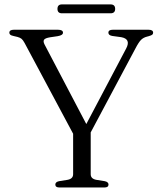

<svg xmlns="http://www.w3.org/2000/svg" viewBox="-20 -832 714 852"><path d="M461.5 -13Q461.5 0 443 0H244Q225.5 0 225.5 -13Q225.5 -24.5 242 -28L279.5 -34Q304.5 -38.5 304.5 -59V-238.5L89 -641.5Q82 -654.5 75.5 -659.8Q69 -665 58 -668L41 -672Q29 -674.5 25.2 -678.2Q21.5 -682 21.5 -687Q21.5 -700 41.5 -700H237Q259.5 -700 259.5 -687Q259.5 -675.5 236 -671.5L202 -666.5Q181 -663 175.8 -656Q170.5 -649 177.5 -635L363 -281.5L540 -617Q562 -659 518 -667L478 -672.5Q461 -675.5 461 -687Q461 -700 480.5 -700H639Q659.5 -700 659.5 -687Q659.5 -681.5 655.8 -678.2Q652 -675 640 -671.5L632.5 -669.5Q616.5 -665.5 606 -655.2Q595.5 -645 580.5 -616L382.5 -244.5V-59Q382.5 -38.5 407.5 -34L445 -28Q461.5 -24.5 461.5 -13ZM235 -792.5Q235 -812.5 255 -812.5H470.5Q491 -812.5 491 -792.5Q491 -773 470.5 -773H255Q235 -773 235 -792.5Z"/></svg>

Font: Fraunces 9pt S000 Light
Style: Regular
Weight: 300
Version: Version 1.000; ttfautohint (v1.8.3)